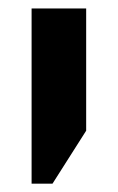

<svg xmlns="http://www.w3.org/2000/svg" viewBox="-20 -650 280 457"><path d="M55.2 -212.9V-629.9H185.1V-338.9L105 -212.9Z"/></svg>

Font: Open Sans Hebrew Condensed
Style: Bold
Weight: 700
Width: 3
Foundry: Ascender Corporation, Yanek Iontef
Version: Version 2.001;PS 002.001;hotconv 1.0.70;makeotf.lib2.5.58329